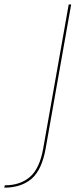

<svg xmlns="http://www.w3.org/2000/svg" viewBox="-176 -613 378 862"><path d="M-156.5 229.5Q-81 229.5 -34.5 189.8Q12 150 29 53.5L143.5 -593H132.5L18 53.5Q2 144 -41.8 181.5Q-85.5 219 -154.5 219Z"/></svg>

Font: Anybody UltraCondensed Thin Thin
Style: Italic
Weight: 250
Italic angle: -10°
Version: Version 1.111